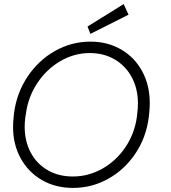

<svg xmlns="http://www.w3.org/2000/svg" viewBox="-20 -904 838 941"><path d="M44 -281Q44 -307 47 -332L49 -351Q62 -449 115.5 -529Q169 -609 250 -654.5Q331 -700 423 -700Q508 -700 574.5 -661Q641 -622 677.5 -553.5Q714 -485 714 -399Q714 -374 711 -347L709 -328Q696 -229 643 -150.5Q590 -72 510 -27.5Q430 17 338 17Q252 17 185.5 -21.5Q119 -60 81.5 -128Q44 -196 44 -281ZM651 -332 653 -351Q656 -375 656 -397Q656 -469 626 -525Q596 -581 542.5 -612.5Q489 -644 420 -644Q344 -644 276 -604.5Q208 -565 163 -497Q118 -429 107 -347L104 -328Q101 -306 101 -283Q101 -212 130.5 -156.5Q160 -101 213.5 -70Q267 -39 337 -39Q414 -39 482 -77.5Q550 -116 595 -183Q640 -250 651 -332ZM409 -774 586 -884 610 -832 423 -738Z"/></svg>

Font: Bellota Text
Style: Italic
Weight: 400
Italic angle: -7.5°
Designer: Kemie Guaida
Foundry: Kemie Guaida
Version: Version 4.001